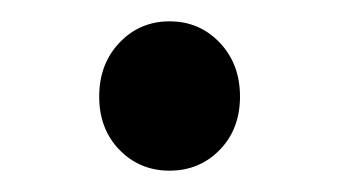

<svg xmlns="http://www.w3.org/2000/svg" viewBox="-20 -147 318 180"><path d="M139 13Q111 13 92 -6.5Q73 -26 73 -56.5Q73 -87 92 -107Q111 -127 139 -127Q167 -127 186 -107Q205 -87 205 -56.5Q205 -26 186 -6.5Q167 13 139 13Z"/></svg>

Font: Resource Han Rounded HK
Style: Regular
Weight: 400
Designer: Cyano Hao (round all glyphs); Ryoko NISHIZUKA  (kana, bopomofo & ideographs); Paul D. Hunt (Latin, Greek & Cyrillic); Sa
Foundry: Cyano Hao
Version: 0.990